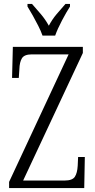

<svg xmlns="http://www.w3.org/2000/svg" viewBox="-20 -951 481 971"><path d="M26 0V-31L327 -676H141Q103 -676 91 -656.5Q79 -637 78 -601L75 -557H41L45 -714H399V-683L97 -38H307Q346 -38 358.5 -57Q371 -76 373 -113L375 -157H409L406 0ZM195 -771Q187 -794 173.5 -820.5Q160 -847 145.5 -873Q131 -899 119 -918V-931H142Q166 -904 187.5 -878.5Q209 -853 227 -821Q244 -853 265.5 -878.5Q287 -904 311 -931H334V-918Q316 -890 293.5 -847.5Q271 -805 259 -771Z"/></svg>

Font: Noto Serif Tamil ExtraCondensed Light
Style: Regular
Weight: 300
Width: 2
Designer: Indian Type Foundry, Tom Grace, and the Monotype Design Team
Foundry: Monotype Imaging Inc.
Version: Version 2.004; ttfautohint (v1.8.4.7-5d5b)